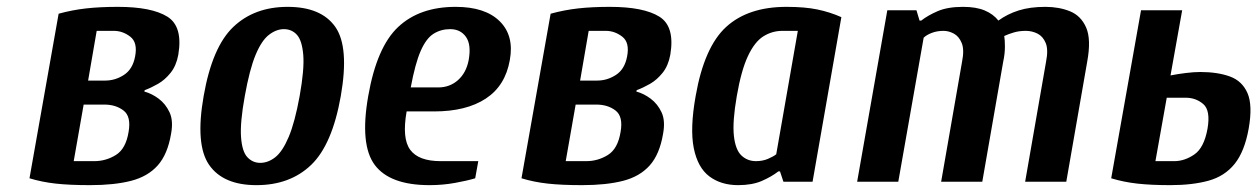

<svg xmlns="http://www.w3.org/2000/svg" viewBox="-20 -530 3670 560"><path d="M243 10Q183 10 142.5 5.5Q102 1 66 -10L151 -490Q191 -501 231.5 -505.5Q272 -510 324 -510Q422 -510 468 -481.5Q514 -453 500 -370Q494 -338 477.5 -317.5Q461 -297 441 -285.5Q421 -274 402 -267L401 -263Q423 -257 443 -242Q463 -227 474.5 -202.5Q486 -178 479 -140Q469 -80 440 -47.5Q411 -15 362 -2.5Q313 10 243 10ZM237 -295H287Q316 -295 341.5 -311.5Q367 -328 374 -365Q382 -406 360 -423Q338 -440 312 -440H262ZM195 -60H255Q289 -60 318 -78Q347 -96 355 -145Q363 -190 340.5 -207.5Q318 -225 284 -225H224Z M728 10Q631 10 590 -49Q549 -108 574 -250Q599 -393 660.5 -451.5Q722 -510 819 -510Q917 -510 958 -451.5Q999 -393 974 -250Q949 -108 887.5 -49Q826 10 728 10ZM739 -55Q762 -55 783 -71.5Q804 -88 822 -130.5Q840 -173 854 -250Q868 -328 864.5 -370Q861 -412 846 -428.5Q831 -445 808 -445Q786 -445 764.5 -428.5Q743 -412 725.5 -370Q708 -328 694 -250Q680 -173 683 -130.5Q686 -88 701.5 -71.5Q717 -55 739 -55Z M1233 10Q1117 10 1073 -49Q1029 -108 1054 -250Q1079 -393 1141.5 -451.5Q1204 -510 1309 -510Q1395 -510 1437.5 -468Q1480 -426 1467 -355Q1454 -280 1397 -242.5Q1340 -205 1246 -205H1166Q1152 -126 1176.5 -93Q1201 -60 1265 -60H1375L1366 -10Q1343 -3 1307 3.5Q1271 10 1233 10ZM1178 -275H1258Q1292 -275 1316 -296.5Q1340 -318 1347 -355Q1355 -400 1339 -422.5Q1323 -445 1293 -445Q1266 -445 1244.5 -431.5Q1223 -418 1207 -381.5Q1191 -345 1178 -275Z M1678 10Q1618 10 1577.5 5.5Q1537 1 1501 -10L1586 -490Q1626 -501 1666.5 -505.5Q1707 -510 1759 -510Q1857 -510 1903 -481.5Q1949 -453 1935 -370Q1929 -338 1912.5 -317.5Q1896 -297 1876 -285.5Q1856 -274 1837 -267L1836 -263Q1858 -257 1878 -242Q1898 -227 1909.5 -202.5Q1921 -178 1914 -140Q1904 -80 1875 -47.5Q1846 -15 1797 -2.5Q1748 10 1678 10ZM1672 -295H1722Q1751 -295 1776.5 -311.5Q1802 -328 1809 -365Q1817 -406 1795 -423Q1773 -440 1747 -440H1697ZM1630 -60H1690Q1724 -60 1753 -78Q1782 -96 1790 -145Q1798 -190 1775.5 -207.5Q1753 -225 1719 -225H1659Z M2133 10Q2083 10 2049 -15.5Q2015 -41 2003.5 -98Q1992 -155 2009 -250Q2034 -393 2098 -451.5Q2162 -510 2274 -510Q2327 -510 2363.5 -502.5Q2400 -495 2434 -480L2350 0H2265L2255 -30H2250Q2231 -15 2202.5 -2.5Q2174 10 2133 10ZM2185 -60Q2204 -60 2219.5 -66.5Q2235 -73 2244 -80L2307 -440H2262Q2232 -440 2206.5 -424Q2181 -408 2161.5 -366.5Q2142 -325 2129 -250Q2116 -175 2120.5 -134Q2125 -93 2142.5 -76.5Q2160 -60 2185 -60Z M2480 0 2568 -500H2653L2662 -470H2667Q2686 -485 2715 -497.5Q2744 -510 2789 -510Q2827 -510 2852 -499.5Q2877 -489 2892 -470Q2918 -489 2951 -499.5Q2984 -510 3029 -510Q3069 -510 3101 -497Q3133 -484 3148 -449.5Q3163 -415 3151 -350L3090 0H2970L3031 -350Q3038 -385 3030 -404.5Q3022 -424 3006 -432Q2990 -440 2972 -440Q2953 -440 2937.5 -435.5Q2922 -431 2909 -425Q2911 -414 2911 -393.5Q2911 -373 2906 -350L2845 0H2725L2786 -350Q2793 -385 2785 -404.5Q2777 -424 2762 -432Q2747 -440 2732 -440Q2713 -440 2697.5 -434Q2682 -428 2674 -420L2600 0Z M3393 10Q3337 10 3297 5.5Q3257 1 3221 -10L3308 -500H3428L3394 -310Q3414 -314 3438 -317Q3462 -320 3481 -320Q3531 -320 3567 -307Q3603 -294 3618.5 -258.5Q3634 -223 3622 -155Q3610 -88 3581 -52Q3552 -16 3505 -3Q3458 10 3393 10ZM3350 -60H3405Q3435 -60 3463.5 -79.5Q3492 -99 3502 -155Q3511 -208 3489.5 -226.5Q3468 -245 3438 -245H3383Z"/></svg>

Font: Cuprum
Style: Bold Italic
Weight: 700
Italic angle: -10°
Designer: Jovanny Lemonad
Foundry: Jovanny Lemonad
Version: Version 3.000